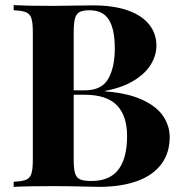

<svg xmlns="http://www.w3.org/2000/svg" viewBox="-20 -728 711 748"><path d="M641.1 -193.8Q641.1 -131.8 608.2 -88.1Q575.2 -44.4 513.2 -22.2Q451.2 0 365.2 0L316.9 -1Q250.5 -2.9 187 -2.9Q84 -2.9 33.2 0V-20Q66.9 -21.5 81.8 -27.8Q96.7 -34.2 102.3 -51.3Q107.9 -68.4 107.9 -106V-602.1Q107.9 -639.6 102.3 -656.7Q96.7 -673.8 81.5 -680.2Q66.4 -686.5 33.2 -688V-708Q84 -705.1 185.1 -705.1Q203.6 -705.1 297.4 -706.5L342.3 -707Q422.9 -707 478.3 -687.3Q533.7 -667.5 561.5 -632.1Q589.4 -596.7 589.4 -549.8Q589.4 -512.7 567.9 -477.1Q546.4 -441.4 501.2 -413.8Q456.1 -386.2 389.6 -374V-372.1Q478.5 -365.2 534.7 -339.1Q590.8 -313 616 -275.1Q641.1 -237.3 641.1 -193.8ZM267.1 -602.1V-376H310.1Q375.5 -376 401.4 -420.4Q427.2 -464.8 427.2 -539.1Q427.2 -614.3 404.1 -651.1Q380.9 -688 329.1 -688Q302.7 -688 289.8 -680.9Q276.9 -673.8 272 -655.8Q267.1 -637.7 267.1 -602.1ZM475.1 -198.2Q475.1 -276.9 435.3 -317.9Q395.5 -358.9 309.1 -358.9H267.1V-106Q267.1 -69.8 272.5 -52.7Q277.8 -35.6 292 -29.3Q306.2 -22.9 335.9 -22.9Q407.7 -22.9 441.4 -67.4Q475.1 -111.8 475.1 -198.2Z"/></svg>

Font: TypoPRO Playfair Display SC
Style: Bold
Weight: 700
Designer: Claus Eggers Sørensen
Foundry: Claus Eggers Sørensen
Version: Version 1.004;PS 001.004;hotconv 1.0.70;makeotf.lib2.5.58329